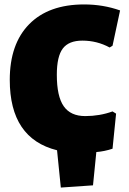

<svg xmlns="http://www.w3.org/2000/svg" viewBox="-20 -678 582 865"><path d="M254 167 237 -1Q24 -54 24 -318Q24 -480 111.5 -569Q199 -658 359 -658Q445 -658 521 -631L487 -472L474 -464Q417 -495 351 -495Q290 -495 263 -459.5Q236 -424 236 -341Q236 -244 267 -199.5Q298 -155 364 -155Q429 -155 487 -176L503 -166L487 -8Q451 4 414 7L399 157Z"/></svg>

Font: Alegreya Sans Black
Style: Regular
Weight: 900
Designer: Juan Pablo del Peral
Foundry: Huerta Tipografica
Version: Version 2.007